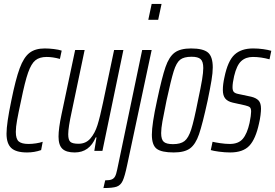

<svg xmlns="http://www.w3.org/2000/svg" viewBox="-20 -763 1392 971"><path d="M13 -87Q13 -138 37 -253Q59 -362 79.5 -417.5Q100 -473 129 -495.5Q158 -518 206 -518Q228 -518 252.5 -515Q277 -512 292 -507L283 -465Q247 -475 216 -475Q180 -475 159 -458Q138 -441 122 -395.5Q106 -350 87 -256Q73 -192 66.5 -156Q60 -120 60 -96Q60 -60 75 -47.5Q90 -35 124 -35Q142 -35 162 -38Q182 -41 196 -46L188 -4Q154 8 117 8Q61 8 37 -14.5Q13 -37 13 -87Z M276 -72Q276 -113 291 -184L360 -510H408L343 -200Q325 -118 325 -84Q325 -55 336 -45.5Q347 -36 377 -36Q414 -36 437 -62.5Q460 -89 473 -130.5Q486 -172 501 -244L557 -510H604L498 0H457L468 -68H464Q432 8 358 8Q315 8 295.5 -10.5Q276 -29 276 -72Z M730 -663 747 -743H797L780 -663ZM573 93 699 -510H747L623 72Q611 129 600.5 151.5Q590 174 570 181Q550 188 503 188L512 149Q534 149 545 144.5Q556 140 562 129Q568 118 573 93Z M748 -82Q748 -135 774 -254Q799 -372 817 -424Q835 -476 863.5 -497Q892 -518 946 -518Q1007 -518 1031.5 -497.5Q1056 -477 1056 -422Q1056 -395 1049.5 -356Q1043 -317 1030 -254Q1004 -135 986.5 -84Q969 -33 941 -12.5Q913 8 859 8Q797 8 772.5 -10.5Q748 -29 748 -82ZM981 -254Q996 -324 1002 -360.5Q1008 -397 1008 -419Q1008 -452 994.5 -464Q981 -476 949 -476Q910 -476 891 -461Q872 -446 858.5 -403Q845 -360 822 -254Q808 -186 801.5 -149.5Q795 -113 795 -90Q795 -57 808.5 -45.5Q822 -34 855 -34Q893 -34 913 -49.5Q933 -65 947 -108.5Q961 -152 981 -254Z M1046 -4 1055 -46Q1067 -43 1093.5 -39Q1120 -35 1142 -35Q1186 -35 1208 -61Q1230 -87 1242 -141Q1250 -181 1250 -198Q1250 -215 1243.5 -220.5Q1237 -226 1220 -230L1157 -244Q1131 -250 1119 -265Q1107 -280 1107 -308Q1107 -337 1115 -372Q1132 -455 1166 -486.5Q1200 -518 1260 -518Q1286 -518 1311 -514.5Q1336 -511 1352 -506L1343 -463Q1299 -475 1259 -475Q1223 -475 1200 -454Q1177 -433 1164 -378Q1156 -343 1156 -322Q1156 -305 1162.5 -298Q1169 -291 1184 -288L1250 -274Q1275 -268 1287.5 -255Q1300 -242 1300 -213Q1300 -201 1297.5 -180.5Q1295 -160 1290 -139Q1273 -60 1241 -26Q1209 8 1144 8Q1117 8 1087.5 4Q1058 0 1046 -4Z"/></svg>

Font: Saira Ultra Condensed Light
Style: Italic
Weight: 300
Width: 1
Italic angle: -12°
Designer: Hector Gatti with collaboration of the Omnibus-Type team
Foundry: Omnibus-Type
Version: Version 1.001; ttfautohint (v1.8)